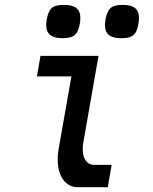

<svg xmlns="http://www.w3.org/2000/svg" viewBox="-20 -784 640 804"><path d="M221.5 -116.5Q221.5 -138.5 226 -163L279 -464H134.5L149.5 -550H392.5L329 -188Q326.5 -175 326.5 -159Q326.5 -127 340 -110.2Q353.5 -93.5 373.5 -93.5H447.5L440.5 -54Q438.5 -41.5 436 -27.5Q433.5 -13.5 431.5 0H305Q280.5 0 261.8 -14Q243 -28 232.2 -54.2Q221.5 -80.5 221.5 -116.5ZM173.5 -680Q173.5 -689 176 -704Q180.5 -727.5 188.2 -740.2Q196 -753 210.2 -758.2Q224.5 -763.5 248.5 -763.5Q283 -763.5 299.8 -750.2Q316.5 -737 316.5 -708.5Q316.5 -698.5 314 -683.5Q308 -649.5 292.5 -636.8Q277 -624 242.5 -624Q207.5 -624 190.5 -637.2Q173.5 -650.5 173.5 -680ZM419.5 -679Q419.5 -688 422 -703Q426.5 -727 434.5 -740Q442.5 -753 456.5 -758.2Q470.5 -763.5 494 -763.5Q528.5 -763.5 545.2 -750.5Q562 -737.5 562 -708.5Q562 -699 559.5 -684Q555.5 -660.5 547.8 -647.8Q540 -635 525.8 -629.5Q511.5 -624 487.5 -624Q453 -624 436.2 -637.2Q419.5 -650.5 419.5 -679Z"/></svg>

Font: JuliaMono SemiBoldItalic
Style: Regular
Weight: 600
Italic angle: -9°
Monospace: yes
Designer: cormullion
Foundry: corm
Version: Version 0.049; ttfautohint (v1.8.4)